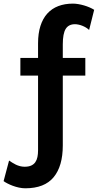

<svg xmlns="http://www.w3.org/2000/svg" viewBox="-98 -811 540 1061"><path d="M394.5 -645.5Q386.7 -652.8 377 -658.7Q367.2 -664.6 356.7 -668.7Q346.2 -672.9 335.7 -675Q325.2 -677.2 316.4 -677.2Q281.2 -677.2 265.1 -651.4Q249 -625.5 249 -565.9V-490.7H373.5V-393.1H249V-7.3Q249 106.9 198.5 168.2Q147.9 229.5 42 229.5Q24.9 229.5 6.8 225.6Q-11.2 221.7 -27.6 215.6Q-43.9 209.5 -57.1 202.6Q-70.3 195.8 -78.1 189.9L-47.9 76.2Q-40 81.5 -30.5 87.6Q-21 93.8 -10.3 98.9Q0.5 104 12.7 107.2Q24.9 110.4 38.1 110.4Q60.1 110.4 74.5 103.8Q88.9 97.2 97.2 85.2Q105.5 73.2 108.9 56.6Q112.3 40 112.3 19.5V-393.1H14.6V-490.7H112.3V-571.3Q112.3 -626.5 125.5 -667.7Q138.7 -709 163.6 -736.3Q188.5 -763.7 224.1 -777.3Q259.8 -791 305.2 -791Q318.8 -791 334.7 -788.3Q350.6 -785.6 366.5 -781Q382.3 -776.4 397 -770Q411.6 -763.7 422.4 -756.8Z"/></svg>

Font: Andika New Basic
Style: Bold
Weight: 700
Designer: Victor Gaultney, Annie Olsen, Pablo Ugerman
Foundry: SIL International
Version: Version 5.500; ttfautohint (v1.8.3)